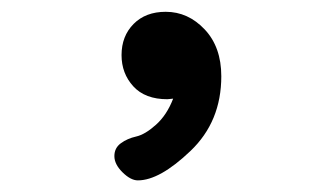

<svg xmlns="http://www.w3.org/2000/svg" viewBox="-20 -169 565 327"><path d="M274.9 -1Q273.9 -1 270 -0.5Q266.1 0 265.1 0Q227.1 0 207 -22Q187 -43.9 187 -75.2Q187 -107.4 207.5 -128.2Q228 -148.9 262.2 -148.9Q300.3 -148.9 328.6 -118.9Q356.9 -88.9 356.9 -39.1Q356.9 38.1 304.4 88.1Q252 138.2 214.8 138.2Q202.6 138.2 188.7 124.5Q174.8 110.8 174.8 96.9Q174.8 83 185.8 75Q196.8 66.9 211.9 63.5Q227.1 60.1 245.6 43.5Q264.2 26.9 274.9 -1Z"/></svg>

Font: CMU Typewriter Text
Style: Bold
Weight: 700
Version: Version 0.7.0